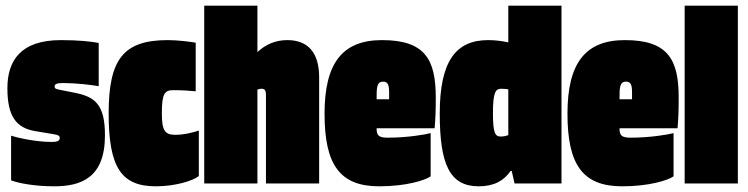

<svg xmlns="http://www.w3.org/2000/svg" viewBox="-20 -645 2628 675"><path d="M172 -341C172 -351 183 -353 203 -353C246 -353 298 -347 327 -342V-494C301 -499 257 -504 194 -504C52 -504 6 -431 6 -335C6 -233 39 -195 104 -184L170 -173C187 -170 190 -167 190 -160C190 -149 180 -146 162 -146C100 -146 34 -163 19 -168V-11C47 0 106 10 170 10C264 10 349 -19 349 -169C349 -278 314 -305 242 -319L187 -330C175 -332 172 -335 172 -341Z M679 -26V-186C664 -181 630 -171 596 -171C560 -171 549 -186 549 -246C549 -315 558 -328 589 -328C625 -328 647 -326 668 -324V-495C650 -498 606 -504 570 -504C413 -504 362 -436 362 -246C362 -57 406 10 528 10C595 10 658 -9 679 -26Z M698 0H885V-330C890 -332 895 -333 900 -333C912 -333 915 -325 915 -311V0H1102V-373C1102 -461 1062 -504 990 -504C949 -504 914 -489 885 -462V-625H698Z M1494 -25V-177C1475 -172 1413 -161 1343 -161C1311 -161 1304 -169 1304 -194H1508C1511 -231 1512 -255 1512 -302C1512 -435 1475 -504 1323 -504C1182 -504 1121 -421 1121 -245C1121 -67 1174 10 1313 10C1408 10 1474 -11 1494 -25ZM1327 -358C1345 -358 1348 -344 1348 -319V-296H1304C1304 -336 1304 -358 1327 -358Z M1954 -625H1767V-496C1745 -501 1720 -504 1696 -504C1582 -504 1526 -429 1526 -246C1526 -67 1561 10 1663 10C1717 10 1752 -10 1775 -44H1779L1789 0H1954ZM1713 -247C1713 -320 1722 -333 1742 -333C1751 -333 1760 -332 1767 -331V-170C1759 -167 1750 -165 1740 -165C1721 -165 1713 -177 1713 -247Z M2348 -25V-177C2329 -172 2267 -161 2197 -161C2165 -161 2158 -169 2158 -194H2362C2365 -231 2366 -255 2366 -302C2366 -435 2329 -504 2177 -504C2036 -504 1975 -421 1975 -245C1975 -67 2028 10 2167 10C2262 10 2328 -11 2348 -25ZM2181 -358C2199 -358 2202 -344 2202 -319V-296H2158C2158 -336 2158 -358 2181 -358Z M2574 0V-625H2387V0Z"/></svg>

Font: Blinker Headline
Style: Regular
Weight: 900
Width: 4
Designer: Juergen Huber
Foundry: supertype
Version: Version 1.015;PS 1.15;hotconv 1.0.88;makeotf.lib2.5.647800